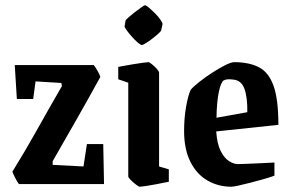

<svg xmlns="http://www.w3.org/2000/svg" viewBox="-20 -699 1105 729"><path d="M52 0Q46 -7 37.5 -24Q29 -41 27 -47Q77 -128 120 -205Q163 -282 215 -372L213 -384L115 -390L106 -323H44L36 -452H336Q341 -446 349.5 -431.5Q358 -417 361 -407Q316 -325 271 -246Q226 -167 180 -87V-73L297 -67L310 -152H372L375 0Z M457 -622Q458 -624 468 -633Q478 -642 491.5 -652.5Q505 -663 516.5 -671Q528 -679 530 -679Q535 -679 546 -669.5Q557 -660 569.5 -647.5Q582 -635 590 -623Q598 -611 597 -607L592 -584Q591 -580 581 -571Q571 -562 558 -552Q545 -542 533.5 -535Q522 -528 519 -528Q514 -528 503 -537.5Q492 -547 480.5 -560Q469 -573 461 -584Q453 -595 453 -599ZM511 10Q507 10 496.5 2Q486 -6 476.5 -15.5Q467 -25 467 -29V-385L429 -398V-445Q429 -445 445 -448Q461 -451 482 -454.5Q503 -458 521 -460.5Q539 -463 544 -463Q547 -463 557 -455Q567 -447 575.5 -437.5Q584 -428 584 -423V-67L621 -56V-9Q621 -9 606 -6Q591 -3 570.5 1Q550 5 532.5 7.5Q515 10 511 10Z M1022 -32Q1006 -26 981.5 -19Q957 -12 931.5 -5.5Q906 1 886 5.5Q866 10 858 10Q809 10 768 -13.5Q727 -37 703 -84.5Q679 -132 679 -202Q679 -251 686.5 -293.5Q694 -336 704 -358Q713 -369 735.5 -387Q758 -405 785 -422.5Q812 -440 835 -451.5Q858 -463 869 -463Q925 -463 962.5 -444Q1000 -425 1018.5 -373.5Q1037 -322 1037 -225L801 -200Q804 -153 818 -125.5Q832 -98 850 -87Q868 -76 883 -76Q886 -76 902 -76.5Q918 -77 940.5 -78Q963 -79 985 -80Q1007 -81 1022 -82ZM830 -394Q819 -388 811 -350.5Q803 -313 802 -252L919 -273Q920 -329 908 -362Q896 -395 864 -397Q857 -398 847.5 -398Q838 -398 830 -394Z"/></svg>

Font: Grenze Gotisch SemiBold
Style: Regular
Weight: 600
Designer: Renata Polastri
Foundry: Omnibus-Type
Version: Version 1.001